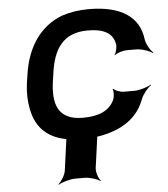

<svg xmlns="http://www.w3.org/2000/svg" viewBox="-63 -777 952 1089"><g transform="rotate(-5 413.5 -232.5)"><path d="M397 -110C248 -110 228 -211 245 -332L252 -379C270 -507 322 -601 466 -601C561 -601 609 -571 620 -511C623 -495 617 -461 606 -450L609 -448C620 -459 656 -470 676 -470H730C761 -470 807 -455 824 -441L827 -444C810 -458 788 -495 784 -525C769 -647 672 -721 483 -721C427 -721 375 -713 328 -697C203 -649 126 -536 104 -378L97 -332C90 -279 92 -232 100 -190C121 -74 195 10 381 10C436 10 484 4 530 -9C635 -38 706 -96 739 -186C750 -214 778 -248 798 -261L796 -264C777 -251 729 -237 700 -237H642C621 -237 590 -248 583 -259L578 -256C586 -246 583 -212 576 -196C548 -138 491 -110 397 -110ZM444 180 468 6C471 -18 494 -55 511 -68L509 -70C491 -58 443 -44 413 -44H362C332 -44 287 -58 273 -70L269 -68C282 -55 295 -18 292 6L268 180C265 204 242 241 225 254L228 256C246 244 294 230 324 230H375C405 230 450 244 464 256L467 254C454 241 441 204 444 180Z"/></g></svg>

Font: Asimov
Style: EdgeWideIt
Weight: 500
Designer: Google
Version: Version 2.000980: 2014